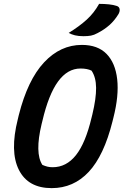

<svg xmlns="http://www.w3.org/2000/svg" viewBox="-20 -952 640 992"><path d="M403 -720Q485 -720 530.5 -673.5Q576 -627 585.5 -542.5Q595 -458 566 -344L561 -324Q517 -148 438.5 -64Q360 20 247 20Q125 20 77.5 -74.5Q30 -169 72 -336L77 -357Q123 -539 207.5 -629.5Q292 -720 403 -720ZM195 -311Q159 -161 199 -100Q213 -94 225 -91Q237 -88 252 -88Q323 -88 372.5 -150.5Q422 -213 453 -344L457 -360Q477 -443 476.5 -498Q476 -553 453 -587Q431 -598 396 -598Q329 -598 280 -531Q231 -464 199 -327ZM492 -932Q519 -932 543 -929.5Q567 -927 584 -921Q596 -917 598 -905Q600 -893 592 -879Q572 -846 545.5 -822.5Q519 -799 484 -781Q466 -771 450 -768Q434 -765 411 -765Q386 -765 367.5 -769.5Q349 -774 335 -782Q390 -816 428 -850.5Q466 -885 492 -932Z"/></svg>

Font: Recursive Mn Csl St SmB
Style: Italic
Weight: 600
Italic angle: -15°
Monospace: yes
Version: Version 1.079;hotconv 1.0.112;makeotfexe 2.5.65598; ttfautoh